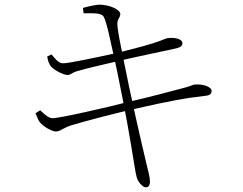

<svg xmlns="http://www.w3.org/2000/svg" viewBox="-20 -765 1040 822"><path d="M605 37C618 37 622 24 622 14C622 -8 615 -29 606 -68C589 -139 539 -354 506 -524C494 -585 488 -611 483 -652C479 -684 495 -688 495 -705C495 -724 449 -745 405 -745C392 -745 358 -738 335 -731L338 -708C363 -708 412 -712 423 -695C437 -673 454 -582 469 -518C484 -453 526 -239 541 -145C551 -88 560 -23 565 -7C570 13 590 37 605 37ZM219 -202C239 -202 248 -217 287 -229C349 -248 463 -277 535 -294C719 -336 775 -345 861 -355C881 -357 886 -366 886 -375C886 -393 852 -406 813 -403C804 -402 801 -398 772 -390C740 -381 599 -344 526 -328C442 -306 237 -259 205 -259C191 -259 176 -270 152 -293L132 -280C140 -261 145 -248 152 -240C169 -220 205 -202 219 -202ZM268 -444C284 -444 285 -453 312 -461C358 -474 423 -489 488 -504C545 -518 666 -543 726 -556C745 -560 761 -565 761 -579C761 -600 726 -605 699 -602C689 -601 677 -593 636 -580C588 -565 531 -551 479 -538C398 -520 274 -494 251 -494C229 -494 215 -515 201 -532L182 -523C186 -503 189 -492 198 -481C210 -466 251 -444 268 -444Z"/></svg>

Font: Source Han Serif TW VF
Style: Regular
Weight: 250
Designer: Ryoko NISHIZUKA 西塚涼子 (kana & ideographs); Frank Grießhammer (Latin, Greek & Cyrillic); Wenlong ZHANG 张文龙 (bopomofo); San
Foundry: Adobe
Version: Version 2.002;hotconv 1.1.0;makeotfexe 2.6.0